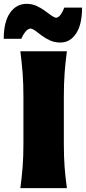

<svg xmlns="http://www.w3.org/2000/svg" viewBox="-56 -980 448 1000"><path d="M50 0Q57.5 -56.5 61.8 -109.8Q66 -163 66 -230.5V-474Q66 -544.5 61.8 -599.5Q57.5 -654.5 50 -713H292.5Q284.5 -654.5 280.5 -599.5Q276.5 -544.5 276.5 -474V-230.5Q276.5 -163 280.5 -109.8Q284.5 -56.5 292.5 0ZM258.5 -758.5Q229 -758.5 205.5 -769Q182 -779.5 163.2 -793.5Q144.5 -807.5 129.5 -818.8Q114.5 -830 102 -831.5Q87.5 -829 75 -813Q62.5 -797 55 -778H-36.5Q-36.5 -866 -3.8 -913Q29 -960 83 -960Q110.5 -960 133.8 -949.5Q157 -939 176 -925Q195 -911 210.2 -900Q225.5 -889 236.5 -887.5Q250 -889.5 260.8 -905Q271.5 -920.5 279 -940.5H371.5Q371.5 -853 340.5 -805.8Q309.5 -758.5 258.5 -758.5Z"/></svg>

Font: Commissioner Flair ExtraBold
Style: Regular
Weight: 800
Designer: Kostas Bartsokas
Foundry: Kostas Bartsokas
Version: Version 1.000; ttfautohint (v1.8.3)